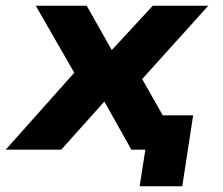

<svg xmlns="http://www.w3.org/2000/svg" viewBox="-50 -523 780 671"><path d="M438 128 458 0H410L428 -120H625L587 128ZM-30 0 240 -303 245 -207 75 -503H253L344 -342H335L484 -503H678L411 -207L416 -301L587 0H409L312 -173L320 -174L164 0Z"/></svg>

Font: Nunito Sans 7pt SemiExpanded ExtraBold
Style: Italic
Weight: 800
Width: 6
Italic angle: -9°
Designer: Vernon Adams
Foundry: Vernon Adams
Version: Version 3.101;gftools[0.9.27]